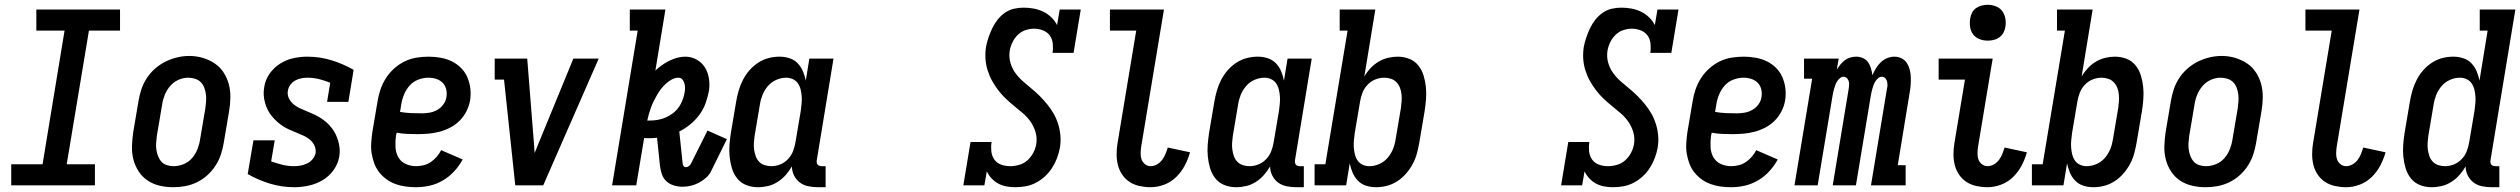

<svg xmlns="http://www.w3.org/2000/svg" viewBox="-20 -775 10540 803"><path d="M27 0V-88H158L250 -647H132V-735H482V-647H352L259 -88H377V0Z M704 8Q675 8 647.5 1.5Q620 -5 597.5 -20Q575 -35 560 -58Q545 -81 538 -108Q531 -135 532 -164Q533 -193 537 -221L559 -351Q563 -376 571 -400.5Q579 -425 593.5 -447.5Q608 -470 628.5 -488Q649 -506 672.5 -517.5Q696 -529 721 -535Q746 -541 772 -541Q801 -541 828 -533Q855 -525 877.5 -510Q900 -495 915 -472Q930 -449 937 -422.5Q944 -396 943.5 -366.5Q943 -337 938 -309L916 -179Q912 -154 904 -129.5Q896 -105 881.5 -82.5Q867 -60 847 -42Q827 -24 803 -12.5Q779 -1 754 3.5Q729 8 704 8ZM706 -80Q727 -80 748 -88.5Q769 -97 783.5 -114Q798 -131 806 -151.5Q814 -172 817 -193L839 -323Q841 -338 842 -352.5Q843 -367 841 -381.5Q839 -396 834 -409Q829 -422 819.5 -431.5Q810 -441 796 -445.5Q782 -450 767 -450Q746 -450 726 -441Q706 -432 691.5 -415Q677 -398 669 -378Q661 -358 658 -337L636 -207Q634 -192 633 -177.5Q632 -163 634 -149Q636 -135 641 -122Q646 -109 655 -99Q664 -89 677.5 -84.5Q691 -80 706 -80Z M1211 8Q1158 8 1109 -7Q1060 -22 1016 -47L1040 -188H1129L1114 -100Q1137 -92 1160.5 -86Q1184 -80 1210 -80Q1224 -80 1237.5 -82.5Q1251 -85 1264.5 -91.5Q1278 -98 1287.5 -109.5Q1297 -121 1300 -135Q1302 -152 1295 -166.5Q1288 -181 1276 -191Q1264 -201 1249.5 -207.5Q1235 -214 1220.5 -220Q1206 -226 1191 -232.5Q1176 -239 1163 -247.5Q1150 -256 1138.5 -266.5Q1127 -277 1117 -289Q1107 -301 1100 -315Q1093 -329 1088.5 -345Q1084 -361 1083 -377Q1082 -393 1085 -410Q1089 -440 1107 -466Q1125 -492 1151 -508.5Q1177 -525 1206.5 -531.5Q1236 -538 1265 -538Q1318 -538 1366.5 -523Q1415 -508 1459 -483L1437 -349H1348L1361 -429Q1339 -438 1315 -444Q1291 -450 1266 -450Q1253 -450 1240 -447.5Q1227 -445 1215 -438.5Q1203 -432 1194.5 -420.5Q1186 -409 1184 -396Q1181 -379 1188 -364.5Q1195 -350 1207 -339.5Q1219 -329 1233.5 -322.5Q1248 -316 1262.5 -310Q1277 -304 1291.5 -297.5Q1306 -291 1319.5 -282.5Q1333 -274 1344.5 -264Q1356 -254 1366 -241.5Q1376 -229 1383 -215Q1390 -201 1394.5 -185.5Q1399 -170 1400.5 -153.5Q1402 -137 1399 -121Q1394 -90 1375 -63.5Q1356 -37 1328.5 -21Q1301 -5 1270.5 1.5Q1240 8 1211 8Z M1720 8Q1698 8 1676 5Q1654 2 1633.5 -5.5Q1613 -13 1596 -25.5Q1579 -38 1566 -54.5Q1553 -71 1545.5 -91Q1538 -111 1534.5 -132.5Q1531 -154 1532.5 -176.5Q1534 -199 1537 -221L1559 -351Q1563 -377 1571.5 -401.5Q1580 -426 1594 -448Q1608 -470 1628.5 -488.5Q1649 -507 1673 -518.5Q1697 -530 1722.5 -534Q1748 -538 1773 -538Q1798 -538 1823 -533.5Q1848 -529 1869.5 -518.5Q1891 -508 1908 -491Q1925 -474 1934.5 -452Q1944 -430 1947 -405Q1950 -380 1946 -355Q1942 -332 1931 -310Q1920 -288 1902.5 -270.5Q1885 -253 1863 -241.5Q1841 -230 1818 -224Q1795 -218 1772 -216Q1749 -214 1726 -214Q1704 -214 1682 -215Q1660 -216 1639 -220L1636 -207Q1633 -184 1634 -160.5Q1635 -137 1645.5 -118Q1656 -99 1676.5 -89.5Q1697 -80 1720 -80Q1736 -80 1752 -84Q1768 -88 1782 -97.5Q1796 -107 1807 -120Q1818 -133 1825 -147L1915 -108Q1901 -82 1880 -59Q1859 -36 1832.5 -20.5Q1806 -5 1777.5 1.5Q1749 8 1720 8ZM1744 -301Q1761 -301 1777.5 -304Q1794 -307 1809 -315.5Q1824 -324 1834.5 -338.5Q1845 -353 1847 -369Q1850 -386 1846 -402Q1842 -418 1831 -429Q1820 -440 1804.5 -445Q1789 -450 1772 -450Q1751 -450 1729.5 -442Q1708 -434 1693 -417Q1678 -400 1669.5 -379Q1661 -358 1658 -337L1653 -307Q1675 -303 1698 -302Q1721 -301 1744 -301Z M2135 0 2088 -442H2049V-530H2185L2213 -177Q2214 -166 2214.5 -156Q2215 -146 2216 -135Q2220 -146 2224.5 -156Q2229 -166 2233 -177L2378 -530H2484L2252 0Z M2835 6Q2816 6 2798 0.5Q2780 -5 2767 -17Q2754 -29 2748 -47Q2742 -65 2740 -83L2728 -199Q2720 -198 2712 -197.5Q2704 -197 2696 -197Q2691 -197 2685.5 -197Q2680 -197 2674 -198L2641 0H2540L2647 -647H2614V-735H2763L2721 -480Q2734 -492 2748.5 -502.5Q2763 -513 2779.5 -521Q2796 -529 2812.5 -533.5Q2829 -538 2846 -538Q2872 -538 2894 -525.5Q2916 -513 2928.5 -492.5Q2941 -472 2945 -446Q2949 -420 2945 -395Q2940 -369 2931 -343.5Q2922 -318 2905.5 -295.5Q2889 -273 2867 -255Q2845 -237 2821 -225L2835 -92Q2835 -86 2838.5 -81Q2842 -76 2849 -76Q2856 -76 2862 -81Q2868 -86 2871 -93L2939 -229L3020 -193L2953 -57Q2945 -42 2931 -30Q2917 -18 2901.5 -10Q2886 -2 2869 2Q2852 6 2835 6ZM2701 -271Q2726 -271 2750 -278.5Q2774 -286 2794.5 -301.5Q2815 -317 2827 -340Q2839 -363 2843 -387Q2845 -397 2845 -407Q2845 -417 2842.5 -426Q2840 -435 2834 -442.5Q2828 -450 2818 -450Q2804 -450 2790.5 -443Q2777 -436 2766 -426Q2755 -416 2745.5 -404Q2736 -392 2728.5 -379Q2721 -366 2714.5 -353Q2708 -340 2703 -326.5Q2698 -313 2694 -299Q2690 -285 2687 -271Q2690 -271 2694 -271Q2698 -271 2701 -271Z M3150 8Q3124 8 3101 -1Q3078 -10 3063 -29Q3048 -48 3041 -71.5Q3034 -95 3031.5 -119.5Q3029 -144 3031 -170Q3033 -196 3037 -221L3059 -351Q3063 -374 3069.5 -396.5Q3076 -419 3087 -440.5Q3098 -462 3114 -480.5Q3130 -499 3150.5 -512.5Q3171 -526 3194 -532Q3217 -538 3240 -538Q3262 -538 3282 -531.5Q3302 -525 3316 -510.5Q3330 -496 3338 -477Q3346 -458 3350 -438L3365 -530H3466L3396 -105Q3395 -100 3396 -95Q3397 -90 3399.5 -86.5Q3402 -83 3407 -81.5Q3412 -80 3417 -80H3433V8H3402Q3381 8 3361 4Q3341 0 3325.5 -11.5Q3310 -23 3301 -41Q3292 -59 3292 -79Q3281 -60 3266 -43Q3251 -26 3232 -14Q3213 -2 3192 3Q3171 8 3150 8ZM3206 -80Q3225 -80 3243.5 -87.5Q3262 -95 3276 -110Q3290 -125 3297 -143.5Q3304 -162 3307 -181L3329 -311Q3331 -326 3332.5 -341.5Q3334 -357 3333 -371.5Q3332 -386 3328.5 -400.5Q3325 -415 3317 -426.5Q3309 -438 3296 -444Q3283 -450 3268 -450Q3247 -450 3226.5 -441Q3206 -432 3191.5 -415Q3177 -398 3169 -378Q3161 -358 3158 -337L3136 -207Q3134 -193 3133 -178Q3132 -163 3134 -149Q3136 -135 3140.5 -122Q3145 -109 3154.5 -99Q3164 -89 3177.5 -84.5Q3191 -80 3206 -80Z M4226 8Q4207 8 4188.5 4.5Q4170 1 4154.5 -7.5Q4139 -16 4127 -29Q4115 -42 4107 -58L4097 0H4009L4039 -181H4127Q4124 -162 4126 -142.5Q4128 -123 4138.5 -108Q4149 -93 4167 -86.5Q4185 -80 4205 -80Q4223 -80 4242.5 -85.5Q4262 -91 4277 -104.5Q4292 -118 4301.5 -136Q4311 -154 4314 -173Q4318 -198 4311 -222Q4304 -246 4290.5 -265.5Q4277 -285 4259 -300.5Q4241 -316 4222.5 -331Q4204 -346 4187 -362Q4170 -378 4155.5 -397Q4141 -416 4129.5 -436.5Q4118 -457 4110.5 -481Q4103 -505 4101.5 -529.5Q4100 -554 4104 -580Q4108 -600 4114.5 -619Q4121 -638 4130 -657Q4139 -676 4152.5 -693Q4166 -710 4183.5 -722Q4201 -734 4221 -738.5Q4241 -743 4261 -743Q4283 -743 4304 -739Q4325 -735 4343.5 -726Q4362 -717 4377 -702.5Q4392 -688 4401 -670L4412 -735H4500L4470 -554H4382Q4385 -573 4383 -592.5Q4381 -612 4370.5 -626.5Q4360 -641 4342 -648Q4324 -655 4305 -655Q4287 -655 4269 -649Q4251 -643 4237 -629.5Q4223 -616 4214.5 -598.5Q4206 -581 4203 -563Q4199 -538 4205.5 -514Q4212 -490 4226 -470.5Q4240 -451 4257.5 -435.5Q4275 -420 4293.5 -405Q4312 -390 4328.5 -373.5Q4345 -357 4360 -338.5Q4375 -320 4386.5 -300Q4398 -280 4405.5 -256Q4413 -232 4415 -207.5Q4417 -183 4413 -158Q4409 -136 4401 -114.5Q4393 -93 4380.5 -73.5Q4368 -54 4351 -38Q4334 -22 4313 -11Q4292 0 4270 4Q4248 8 4226 8Q4226 8 4226 8Q4226 8 4226 8Z M4792 8Q4769 8 4746 3Q4723 -2 4704.5 -14Q4686 -26 4673.5 -44.5Q4661 -63 4655.5 -84.5Q4650 -106 4650 -130Q4650 -154 4654 -177L4732 -647H4622V-735H4848L4753 -163Q4751 -149 4750.5 -135Q4750 -121 4754 -109Q4758 -97 4768.5 -88.5Q4779 -80 4792 -80Q4806 -80 4819 -87.5Q4832 -95 4840.5 -106.5Q4849 -118 4854.5 -131.5Q4860 -145 4864 -158L4957 -138Q4949 -109 4935 -82.5Q4921 -56 4899 -34.5Q4877 -13 4848.5 -2.5Q4820 8 4792 8Z M5150 8Q5124 8 5101 -1Q5078 -10 5063 -29Q5048 -48 5041 -71.5Q5034 -95 5031.5 -119.5Q5029 -144 5031 -170Q5033 -196 5037 -221L5059 -351Q5063 -374 5069.5 -396.5Q5076 -419 5087 -440.5Q5098 -462 5114 -480.5Q5130 -499 5150.5 -512.5Q5171 -526 5194 -532Q5217 -538 5240 -538Q5262 -538 5282 -531.5Q5302 -525 5316 -510.5Q5330 -496 5338 -477Q5346 -458 5350 -438L5365 -530H5466L5396 -105Q5395 -100 5396 -95Q5397 -90 5399.5 -86.5Q5402 -83 5407 -81.5Q5412 -80 5417 -80H5433V8H5402Q5381 8 5361 4Q5341 0 5325.5 -11.5Q5310 -23 5301 -41Q5292 -59 5292 -79Q5281 -60 5266 -43Q5251 -26 5232 -14Q5213 -2 5192 3Q5171 8 5150 8ZM5206 -80Q5225 -80 5243.5 -87.5Q5262 -95 5276 -110Q5290 -125 5297 -143.5Q5304 -162 5307 -181L5329 -311Q5331 -326 5332.5 -341.5Q5334 -357 5333 -371.5Q5332 -386 5328.5 -400.5Q5325 -415 5317 -426.5Q5309 -438 5296 -444Q5283 -450 5268 -450Q5247 -450 5226.5 -441Q5206 -432 5191.5 -415Q5177 -398 5169 -378Q5161 -358 5158 -337L5136 -207Q5134 -193 5133 -178Q5132 -163 5134 -149Q5136 -135 5140.5 -122Q5145 -109 5154.5 -99Q5164 -89 5177.5 -84.5Q5191 -80 5206 -80Z M5735 8Q5713 8 5693 1.5Q5673 -5 5659 -19.5Q5645 -34 5637 -53Q5629 -72 5625 -92L5610 0H5478V-88H5523L5616 -647H5583V-735H5732L5686 -455Q5697 -474 5712 -490Q5727 -506 5745.5 -517Q5764 -528 5784.5 -533Q5805 -538 5825 -538Q5851 -538 5874 -529Q5897 -520 5912 -501Q5927 -482 5934 -458.5Q5941 -435 5943.5 -410.5Q5946 -386 5944 -360Q5942 -334 5938 -309L5916 -179Q5912 -156 5906 -133.5Q5900 -111 5888.5 -89.5Q5877 -68 5861 -49.5Q5845 -31 5824.5 -17.5Q5804 -4 5781 2Q5758 8 5735 8ZM5707 -80Q5728 -80 5748.5 -89Q5769 -98 5783.5 -115Q5798 -132 5806 -152Q5814 -172 5817 -193L5839 -323Q5841 -337 5842 -352Q5843 -367 5841.5 -381Q5840 -395 5835 -408Q5830 -421 5820.5 -431Q5811 -441 5797.5 -445.5Q5784 -450 5769 -450Q5750 -450 5731.5 -442.5Q5713 -435 5699 -420Q5685 -405 5678 -386.5Q5671 -368 5668 -349L5646 -219Q5644 -204 5642.5 -188.5Q5641 -173 5642 -158.5Q5643 -144 5646.5 -129.5Q5650 -115 5658 -103.5Q5666 -92 5679 -86Q5692 -80 5707 -80Z M6726 8Q6707 8 6688.5 4.5Q6670 1 6654.5 -7.5Q6639 -16 6627 -29Q6615 -42 6607 -58L6597 0H6509L6539 -181H6627Q6624 -162 6626 -142.5Q6628 -123 6638.5 -108Q6649 -93 6667 -86.5Q6685 -80 6705 -80Q6723 -80 6742.5 -85.5Q6762 -91 6777 -104.5Q6792 -118 6801.5 -136Q6811 -154 6814 -173Q6818 -198 6811 -222Q6804 -246 6790.5 -265.5Q6777 -285 6759 -300.5Q6741 -316 6722.5 -331Q6704 -346 6687 -362Q6670 -378 6655.5 -397Q6641 -416 6629.5 -436.5Q6618 -457 6610.5 -481Q6603 -505 6601.5 -529.5Q6600 -554 6604 -580Q6608 -600 6614.5 -619Q6621 -638 6630 -657Q6639 -676 6652.5 -693Q6666 -710 6683.5 -722Q6701 -734 6721 -738.5Q6741 -743 6761 -743Q6783 -743 6804 -739Q6825 -735 6843.5 -726Q6862 -717 6877 -702.5Q6892 -688 6901 -670L6912 -735H7000L6970 -554H6882Q6885 -573 6883 -592.5Q6881 -612 6870.5 -626.5Q6860 -641 6842 -648Q6824 -655 6805 -655Q6787 -655 6769 -649Q6751 -643 6737 -629.5Q6723 -616 6714.5 -598.5Q6706 -581 6703 -563Q6699 -538 6705.5 -514Q6712 -490 6726 -470.5Q6740 -451 6757.5 -435.5Q6775 -420 6793.5 -405Q6812 -390 6828.5 -373.5Q6845 -357 6860 -338.5Q6875 -320 6886.5 -300Q6898 -280 6905.5 -256Q6913 -232 6915 -207.5Q6917 -183 6913 -158Q6909 -136 6901 -114.5Q6893 -93 6880.5 -73.5Q6868 -54 6851 -38Q6834 -22 6813 -11Q6792 0 6770 4Q6748 8 6726 8Q6726 8 6726 8Q6726 8 6726 8Z M7220 8Q7198 8 7176 5Q7154 2 7133.5 -5.5Q7113 -13 7096 -25.5Q7079 -38 7066 -54.5Q7053 -71 7045.5 -91Q7038 -111 7034.5 -132.5Q7031 -154 7032.5 -176.5Q7034 -199 7037 -221L7059 -351Q7063 -377 7071.5 -401.5Q7080 -426 7094 -448Q7108 -470 7128.5 -488.5Q7149 -507 7173 -518.5Q7197 -530 7222.5 -534Q7248 -538 7273 -538Q7298 -538 7323 -533.5Q7348 -529 7369.5 -518.5Q7391 -508 7408 -491Q7425 -474 7434.5 -452Q7444 -430 7447 -405Q7450 -380 7446 -355Q7442 -332 7431 -310Q7420 -288 7402.5 -270.5Q7385 -253 7363 -241.5Q7341 -230 7318 -224Q7295 -218 7272 -216Q7249 -214 7226 -214Q7204 -214 7182 -215Q7160 -216 7139 -220L7136 -207Q7133 -184 7134 -160.5Q7135 -137 7145.5 -118Q7156 -99 7176.5 -89.5Q7197 -80 7220 -80Q7236 -80 7252 -84Q7268 -88 7282 -97.5Q7296 -107 7307 -120Q7318 -133 7325 -147L7415 -108Q7401 -82 7380 -59Q7359 -36 7332.5 -20.5Q7306 -5 7277.5 1.5Q7249 8 7220 8ZM7244 -301Q7261 -301 7277.5 -304Q7294 -307 7309 -315.5Q7324 -324 7334.5 -338.5Q7345 -353 7347 -369Q7350 -386 7346 -402Q7342 -418 7331 -429Q7320 -440 7304.5 -445Q7289 -450 7272 -450Q7251 -450 7229.5 -442Q7208 -434 7193 -417Q7178 -400 7169.5 -379Q7161 -358 7158 -337L7153 -307Q7175 -303 7198 -302Q7221 -301 7244 -301Z M7485 0 7559 -446H7525V-530H7670L7662 -484Q7669 -495 7677 -505Q7685 -515 7695.5 -523Q7706 -531 7718.5 -534.5Q7731 -538 7743 -538Q7758 -538 7771.5 -532Q7785 -526 7793 -514.5Q7801 -503 7805 -489Q7809 -475 7811 -460Q7817 -475 7825.5 -489Q7834 -503 7846 -514.5Q7858 -526 7873 -532Q7888 -538 7903 -538Q7919 -538 7933 -531Q7947 -524 7955 -511.5Q7963 -499 7967 -484Q7971 -469 7971.5 -453Q7972 -437 7971 -421Q7970 -405 7967 -389L7917 -84H7950V0H7805L7872 -405Q7874 -413 7874 -421Q7874 -429 7871.5 -436.5Q7869 -444 7863.5 -449Q7858 -454 7850 -454Q7842 -454 7835 -448Q7828 -442 7823.5 -435Q7819 -428 7816 -420Q7813 -412 7811 -404.5Q7809 -397 7807 -389Q7805 -381 7804 -373L7742 0H7645L7712 -405Q7713 -413 7713.5 -421Q7714 -429 7711.5 -436.5Q7709 -444 7703.5 -449Q7698 -454 7690 -454Q7682 -454 7675 -448Q7668 -442 7663.5 -435Q7659 -428 7656 -420Q7653 -412 7651 -404.5Q7649 -397 7647 -389Q7645 -381 7644 -373L7582 0Z M8292 8Q8269 8 8246 3Q8223 -2 8204.5 -14Q8186 -26 8173.5 -44.5Q8161 -63 8155.5 -84.5Q8150 -106 8150 -130Q8150 -154 8154 -177L8198 -442H8088V-530H8314L8253 -163Q8251 -149 8250.5 -135Q8250 -121 8254 -109Q8258 -97 8268.5 -88.5Q8279 -80 8292 -80Q8306 -80 8319 -87.5Q8332 -95 8340.5 -106.5Q8349 -118 8354.5 -131.5Q8360 -145 8364 -158L8457 -138Q8449 -109 8435 -82.5Q8421 -56 8399 -34.5Q8377 -13 8348.5 -2.5Q8320 8 8292 8ZM8293 -605Q8275 -605 8258.5 -611.5Q8242 -618 8232 -631.5Q8222 -645 8219.5 -662.5Q8217 -680 8220 -698Q8222 -711 8228 -722.5Q8234 -734 8245 -741.5Q8256 -749 8268.5 -752Q8281 -755 8293 -755Q8311 -755 8327.5 -748.5Q8344 -742 8354 -728.5Q8364 -715 8367 -697.5Q8370 -680 8367 -662Q8365 -649 8358.5 -637.5Q8352 -626 8341.5 -618.5Q8331 -611 8318.5 -608Q8306 -605 8293 -605Z M8735 8Q8713 8 8693 1.5Q8673 -5 8659 -19.5Q8645 -34 8637 -53Q8629 -72 8625 -92L8610 0H8478V-88H8523L8616 -647H8583V-735H8732L8686 -455Q8697 -474 8712 -490Q8727 -506 8745.5 -517Q8764 -528 8784.5 -533Q8805 -538 8825 -538Q8851 -538 8874 -529Q8897 -520 8912 -501Q8927 -482 8934 -458.5Q8941 -435 8943.5 -410.5Q8946 -386 8944 -360Q8942 -334 8938 -309L8916 -179Q8912 -156 8906 -133.5Q8900 -111 8888.5 -89.5Q8877 -68 8861 -49.5Q8845 -31 8824.5 -17.5Q8804 -4 8781 2Q8758 8 8735 8ZM8707 -80Q8728 -80 8748.5 -89Q8769 -98 8783.5 -115Q8798 -132 8806 -152Q8814 -172 8817 -193L8839 -323Q8841 -337 8842 -352Q8843 -367 8841.5 -381Q8840 -395 8835 -408Q8830 -421 8820.5 -431Q8811 -441 8797.5 -445.5Q8784 -450 8769 -450Q8750 -450 8731.5 -442.5Q8713 -435 8699 -420Q8685 -405 8678 -386.5Q8671 -368 8668 -349L8646 -219Q8644 -204 8642.5 -188.5Q8641 -173 8642 -158.5Q8643 -144 8646.5 -129.5Q8650 -115 8658 -103.5Q8666 -92 8679 -86Q8692 -80 8707 -80Z M9204 8Q9175 8 9147.5 1.5Q9120 -5 9097.5 -20Q9075 -35 9060 -58Q9045 -81 9038 -108Q9031 -135 9032 -164Q9033 -193 9037 -221L9059 -351Q9063 -376 9071 -400.5Q9079 -425 9093.5 -447.5Q9108 -470 9128.5 -488Q9149 -506 9172.5 -517.5Q9196 -529 9221 -535Q9246 -541 9272 -541Q9301 -541 9328 -533Q9355 -525 9377.5 -510Q9400 -495 9415 -472Q9430 -449 9437 -422.5Q9444 -396 9443.5 -366.5Q9443 -337 9438 -309L9416 -179Q9412 -154 9404 -129.5Q9396 -105 9381.5 -82.5Q9367 -60 9347 -42Q9327 -24 9303 -12.5Q9279 -1 9254 3.5Q9229 8 9204 8ZM9206 -80Q9227 -80 9248 -88.5Q9269 -97 9283.5 -114Q9298 -131 9306 -151.5Q9314 -172 9317 -193L9339 -323Q9341 -338 9342 -352.5Q9343 -367 9341 -381.5Q9339 -396 9334 -409Q9329 -422 9319.5 -431.5Q9310 -441 9296 -445.5Q9282 -450 9267 -450Q9246 -450 9226 -441Q9206 -432 9191.5 -415Q9177 -398 9169 -378Q9161 -358 9158 -337L9136 -207Q9134 -192 9133 -177.5Q9132 -163 9134 -149Q9136 -135 9141 -122Q9146 -109 9155 -99Q9164 -89 9177.5 -84.5Q9191 -80 9206 -80Z M9792 8Q9769 8 9746 3Q9723 -2 9704.5 -14Q9686 -26 9673.5 -44.5Q9661 -63 9655.5 -84.5Q9650 -106 9650 -130Q9650 -154 9654 -177L9732 -647H9622V-735H9848L9753 -163Q9751 -149 9750.5 -135Q9750 -121 9754 -109Q9758 -97 9768.5 -88.5Q9779 -80 9792 -80Q9806 -80 9819 -87.5Q9832 -95 9840.5 -106.5Q9849 -118 9854.5 -131.5Q9860 -145 9864 -158L9957 -138Q9949 -109 9935 -82.5Q9921 -56 9899 -34.5Q9877 -13 9848.5 -2.5Q9820 8 9792 8Z M10150 8Q10124 8 10101 -1Q10078 -10 10063 -29Q10048 -48 10041 -71.5Q10034 -95 10031.5 -119.5Q10029 -144 10031 -170Q10033 -196 10037 -221L10059 -351Q10063 -374 10069.5 -396.5Q10076 -419 10087 -440.5Q10098 -462 10114 -480.5Q10130 -499 10150.5 -512.5Q10171 -526 10194 -532Q10217 -538 10240 -538Q10262 -538 10282 -531.5Q10302 -525 10316 -510.5Q10330 -496 10338 -477Q10346 -458 10350 -438L10384 -647H10351V-735H10500L10396 -105Q10395 -100 10396 -95Q10397 -90 10399.5 -86.5Q10402 -83 10407 -81.5Q10412 -80 10417 -80H10433V8H10402Q10381 8 10361 4Q10341 0 10325.5 -11.5Q10310 -23 10301 -41Q10292 -59 10292 -79Q10281 -60 10266 -43Q10251 -26 10232 -14Q10213 -2 10192 3Q10171 8 10150 8ZM10206 -80Q10225 -80 10243.5 -87.5Q10262 -95 10276 -110Q10290 -125 10297 -143.5Q10304 -162 10307 -181L10329 -311Q10331 -326 10332.5 -341.5Q10334 -357 10333 -371.5Q10332 -386 10328.5 -400.5Q10325 -415 10317 -426.5Q10309 -438 10296 -444Q10283 -450 10268 -450Q10247 -450 10226.5 -441Q10206 -432 10191.5 -415Q10177 -398 10169 -378Q10161 -358 10158 -337L10136 -207Q10134 -193 10133 -178Q10132 -163 10134 -149Q10136 -135 10140.5 -122Q10145 -109 10154.5 -99Q10164 -89 10177.5 -84.5Q10191 -80 10206 -80Z"/></svg>

Font: Iosevka Slab Semibold
Style: Italic
Weight: 600
Italic angle: -9°
Monospace: yes
Designer: Belleve Invis
Foundry: Belleve Invis
Version: Version 11.1.1; ttfautohint (v1.8.3)